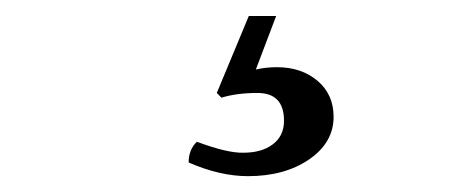

<svg xmlns="http://www.w3.org/2000/svg" viewBox="-20 -20 581 240"><path d="M301.8 96.2Q275.9 96.2 256.8 102.1L251 96.2L291 0H325.2L299.8 66.9Q312 64 326.2 64Q356.9 64 377 81.1Q397 98.1 397 126Q397 158.2 366.5 179.2Q335.9 200.2 290 200.2Q254.9 200.2 215.8 183.1Q215.8 167 226.1 157.2Q264.2 171.4 284.2 170.9Q307.1 170.9 321 160.4Q335 149.9 335 130.9Q335 96.2 301.8 96.2Z"/></svg>

Font: Linux Libertine Display
Style: Regular
Weight: 400
Designer: Philipp H. Poll
Foundry: Philipp H. Poll
Version: Version 5.0.9